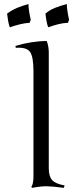

<svg xmlns="http://www.w3.org/2000/svg" viewBox="-20 -908 390 936"><path d="M217.8 -651.9V-87.9Q217.8 -48.3 233.9 -30.3Q250 -12.2 294.9 -3.9L291 7.8Q236.8 0.5 208.5 0Q180.2 -0.5 136.2 7.8L132.8 2.9Q143.1 -11.2 143.1 -48.8V-562Q143.1 -630.9 126.5 -654.8Q109.9 -678.7 57.1 -674.8L55.2 -684.1Q135.7 -708 208 -708Q217.8 -681.2 217.8 -651.9ZM14.6 -841.8Q26.9 -850.6 38.8 -857.4Q50.8 -864.3 63.2 -869.6Q75.7 -875 89.4 -879.4Q103 -883.8 118.7 -888.2Q118.7 -880.9 119.6 -870.8Q120.6 -860.8 122.3 -850.1Q124 -839.4 126 -829.3Q127.9 -819.3 129.9 -812L124.5 -796.9Q103.5 -795.9 77.4 -789.6Q51.3 -783.2 27.8 -774.9Q22.9 -787.6 19.5 -806.9Q16.1 -826.2 14.6 -841.8ZM201.7 -841.8Q222.2 -859.4 248 -869.6Q273.9 -879.9 305.7 -888.2Q305.7 -880.9 306.6 -870.8Q307.6 -860.8 309.3 -850.1Q311 -839.4 313 -829.3Q314.9 -819.3 316.9 -812L311.5 -796.9Q286.6 -795.9 262.5 -789.6Q238.3 -783.2 214.8 -774.9Q210 -787.6 206.5 -806.9Q203.1 -826.2 201.7 -841.8Z"/></svg>

Font: Junge
Style: Regular
Weight: 400
Designer: Alexei Vanyashin
Foundry: Cyreal (www.cyreal.org)
Version: Version 1.002